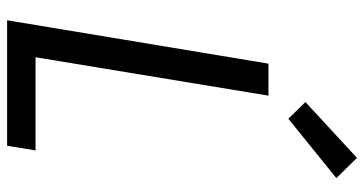

<svg xmlns="http://www.w3.org/2000/svg" viewBox="-262 -762 1024 540"><g transform="rotate(90 250.0 -492.0)"><path d="M37 0 159 -735H249L141 -80H403L390 0ZM314 -791 267 -839 424 -984 481 -926Z"/></g></svg>

Font: Iosevka SS04 Medium
Style: Italic
Weight: 500
Italic angle: -9°
Monospace: yes
Designer: Belleve Invis
Foundry: Belleve Invis
Version: Version 19.0.0; ttfautohint (v1.8.4)